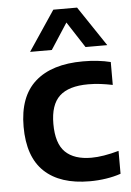

<svg xmlns="http://www.w3.org/2000/svg" viewBox="-56 -850 617 902"><g transform="rotate(-5 252.0 -399.0)"><path d="M331 10Q191.5 10 117.2 -60Q43 -130 43 -272Q43 -414 121.5 -484Q200 -554 347.5 -554Q419.5 -554 477.5 -539.5V-431.5Q448 -437.5 420.2 -441Q392.5 -444.5 362.5 -444.5Q270.5 -444.5 227 -404Q183.5 -363.5 183.5 -273Q183.5 -181 225.2 -140.2Q267 -99.5 348 -99.5Q402.5 -99.5 477.5 -120.5V-12.5Q445.5 -1.5 408 4.2Q370.5 10 331 10ZM104 -620 230 -808H342L468 -620H365.5L286 -742.5L206.5 -620Z"/></g></svg>

Font: Encode Sans SemiExpanded SemiExpanded SemiBold
Style: Regular
Weight: 600
Width: 6
Designer: Multiple Designers
Foundry: Impallari Type
Version: Version 3.000; ttfautohint (v1.8.3) -l 8 -r 50 -G 200 -x 14 